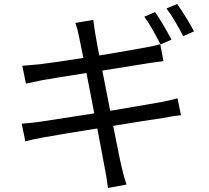

<svg xmlns="http://www.w3.org/2000/svg" viewBox="-20 -872 1040 955"><path d="M833 -675 779 -651Q763 -682 741 -721Q719 -760 698 -789L751 -812Q771 -784 793.5 -745.5Q816 -707 833 -675ZM489 -521 528 -321Q555 -326 582 -330Q708 -351 775 -363Q832 -374 863 -383L880 -299Q847 -296 790 -285Q700 -272 543 -246Q556 -181 566 -131Q579 -66 584 -46Q585 -43 585 -41Q595 3 609 46L517 63Q515 49 513 36Q509 1 502 -31Q499 -49 488.5 -103Q478 -157 464 -233Q280 -204 194 -188Q138 -178 106 -169L88 -257Q107 -258 131.5 -260.5Q156 -263 176 -266Q265 -279 449 -308L410 -509Q258 -485 189 -473Q144 -464 113 -457Q111 -456 109 -456L91 -545Q98 -546 105 -546Q136 -548 174 -552Q243 -560 395 -584Q392 -599 389 -612Q377 -673 373 -690Q366 -727 355 -758L444 -773Q446 -759 448.5 -740Q451 -721 454 -704Q456 -689 468 -625Q471 -611 474 -596Q631 -622 705 -636Q750 -644 777 -652L793 -568Q774 -566 741 -561Q731 -559 721 -558ZM808 -830 861 -852Q882 -823 906 -784Q930 -745 945 -716L891 -692Q874 -726 852 -763.5Q830 -801 808 -830Z"/></svg>

Font: Noto Sans CJK KR Regular (TTF)
Style: Regular
Weight: 400
Designer: Ryoko NISHIZUKA 西塚涼子 (kana & ideographs); Paul D. Hunt (Latin, Greek & Cyrillic); Wenlong ZHANG 张文龙 (bopomofo); Sandoll 
Foundry: Adobe Systems Incorporated
Version: Version 1.004;PS 1.004;hotconv 1.0.82;makeotf.lib2.5.63406